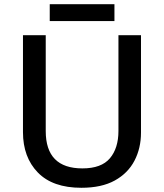

<svg xmlns="http://www.w3.org/2000/svg" viewBox="-20 -881 778 911"><path d="M649 -252Q649 -178 618 -118.5Q587 -59 524.5 -24.5Q462 10 366 10Q230 10 159.5 -62.5Q89 -135 89 -254V-714H197V-259Q197 -82 371 -82Q461 -82 501.5 -130Q542 -178 542 -260V-714H649ZM523 -861V-781H216V-861Z"/></svg>

Font: Noto Sans Bengali Medium
Style: Regular
Weight: 500
Designer: Jelle Bosma - Monotype Design Team
Foundry: Monotype Imaging Inc.
Version: Version 2.003; ttfautohint (v1.8.4.7-5d5b)